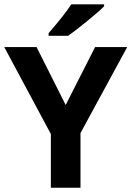

<svg xmlns="http://www.w3.org/2000/svg" viewBox="-20 -885 620 905"><path d="M289.6 -390.1 428.2 -663.1H579.6L359.4 -257.8V0H219.7V-253.4L0 -663.1H152.3ZM209 -716.3V-728.5Q287.1 -818.8 315.9 -864.7H470.7V-855.5Q447.3 -831.5 390.4 -785.2Q333.5 -738.8 301.3 -716.3Z"/></svg>

Font: Bpm'online Open Sans
Style: Bold
Weight: 700
Foundry: Ascender Corporation
Version: Version 1.10